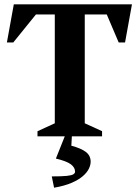

<svg xmlns="http://www.w3.org/2000/svg" viewBox="-20 -632 644 890"><path d="M153.8 0V-23.7L234 -60.5V-564.9H146.5L41.6 -435.3H12L44 -612H591.7L559.7 -435.3H530.1L474.9 -564.9H372.9V-60.5L453.1 -24V0ZM230.7 238.1 220 185.7Q266.7 185.7 289.8 183.3Q312.9 180.9 320.4 175.6Q328 170.4 328 163.9Q328 144.4 308.6 129.7Q289.1 115 239.1 103L280.2 0H313.1L310.7 43.4Q355.7 55.4 378 72.3Q400.2 89.3 400.2 117.4Q400.2 132.8 391.9 150.1Q383.5 167.5 364.2 184.3Q345 201.1 312.3 215.4Q279.6 229.6 230.7 238.1Z"/></svg>

Font: Ancizar Serif Light
Style: Regular
Weight: 300
Designer: Cesar Puertas, Viviana Monsalve, Julian Moncada, Julian Prieto, Jose Castro, Felipe Aragon, Mariel Hernandez, Sara Alarc
Version: Version 8.100